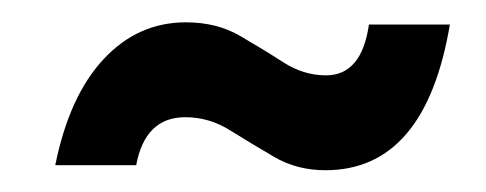

<svg xmlns="http://www.w3.org/2000/svg" viewBox="-20 -445 435 172"><path d="M271.5 -292.5Q246 -292.5 225.5 -304.5Q205 -316.5 186.2 -328.2Q167.5 -340 146 -340Q110 -340 102 -297H29.5Q42 -359 72.8 -392Q103.5 -425 146.5 -425Q174 -425 194.8 -413Q215.5 -401 233.8 -389.2Q252 -377.5 272 -377.5Q304 -377.5 310.5 -423H383Q361 -292.5 271.5 -292.5Z"/></svg>

Font: Cabin Condensed Medium
Style: Italic
Weight: 500
Width: 3
Italic angle: -10°
Designer: Pablo Impallari
Foundry: Pablo Impallari. http://www.impallari.com Igino Marini. http://www.ikern.com
Version: Version 3.001; ttfautohint (v1.8.3)